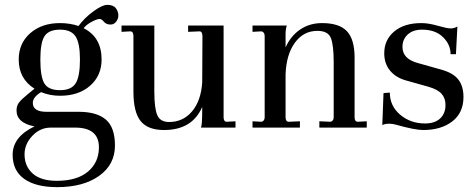

<svg xmlns="http://www.w3.org/2000/svg" viewBox="-20 -525 1960 790"><path d="M390 -447Q380 -447 358.5 -436Q337 -425 324 -409Q398 -372 398 -280Q398 -214 351 -172.5Q304 -131 227 -131Q185 -131 149 -146Q115 -125 115 -102Q115 -65 171 -65H304Q378 -65 415.5 -33Q453 -1 453 74Q453 152 388 198.5Q323 245 215 245Q127 245 79.5 211Q32 177 32 112Q32 38 122 -5Q48 -19 48 -71Q48 -90 58.5 -103.5Q69 -117 95 -138L122 -160Q57 -201 57 -280Q57 -347 104.5 -388.5Q152 -430 227 -430Q268 -430 303 -418Q328 -452 364.5 -478.5Q401 -505 421 -505Q446 -505 456.5 -491.5Q467 -478 467 -461Q467 -448 458 -436Q449 -424 435 -424Q417 -424 407.5 -435.5Q398 -447 390 -447ZM309 -280Q309 -347 291 -375Q273 -403 227 -403Q181 -403 163.5 -376.5Q146 -350 146 -280Q146 -208 163 -181Q180 -154 227 -154Q274 -154 291.5 -182.5Q309 -211 309 -280ZM289 0H189Q145 0 113 34Q81 68 81 110Q81 159 114.5 189Q148 219 214 219Q297 219 342 181Q387 143 387 81Q387 0 289 0Z M913 -24 949 -26V0H807Q812 -12 812 -72V-85Q771 10 655 10Q588 10 558.5 -27Q529 -64 529 -148V-376Q529 -396 516 -396L480 -394V-420H615V-148Q615 -80 627 -51.5Q639 -23 676 -23Q733 -23 770 -66.5Q807 -110 812 -186L813 -375Q813 -396 801 -396L754 -394V-420H900V-43Q900 -24 913 -24ZM813 -220V-226Z M1452 -24 1489 -26V0H1294V-26L1340 -24Q1353 -27 1353 -43V-270Q1353 -341 1341 -369.5Q1329 -398 1286 -398Q1229 -398 1193.5 -349.5Q1158 -301 1155 -219V-43Q1155 -24 1168 -24L1214 -26V0H1019V-26L1056 -24Q1069 -27 1069 -43V-376Q1069 -393 1056 -396L1019 -394V-420H1160Q1155 -405 1155 -385V-330Q1176 -377 1215 -403.5Q1254 -430 1305 -430Q1376 -430 1407.5 -396.5Q1439 -363 1439 -288V-43Q1439 -24 1452 -24Z M1553 -10 1558 -142 1584 -144Q1584 -89 1626.5 -53Q1669 -17 1729 -17Q1769 -17 1791 -37.5Q1813 -58 1813 -93Q1813 -121 1797 -139Q1781 -157 1743 -168L1647 -195Q1607 -207 1584 -235.5Q1561 -264 1561 -306Q1561 -361 1602 -395.5Q1643 -430 1714 -430Q1743 -430 1781.5 -419Q1820 -408 1834 -408Q1849 -408 1862 -416L1856 -302H1834Q1834 -342 1802.5 -372.5Q1771 -403 1717 -403Q1679 -403 1657.5 -383Q1636 -363 1636 -332Q1636 -283 1698 -266L1794 -239Q1845 -225 1866 -197.5Q1887 -170 1887 -126Q1887 -61 1841 -25.5Q1795 10 1721 10Q1687 10 1609 -12Q1594 -16 1582 -16Q1562 -16 1553 -10Z"/></svg>

Font: Unna
Style: Regular
Weight: 400
Designer: Jorge de Buen U.
Foundry: Omnibus-Type
Version: Version 2.006;PS 002.006;hotconv 1.0.70;makeotf.lib2.5.58329